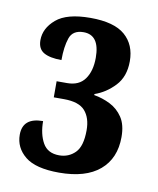

<svg xmlns="http://www.w3.org/2000/svg" viewBox="-59 -872 444 540"><g transform="rotate(10 163.0 -602.0)"><path d="M145 -380Q78 -380 48 -404.5Q18 -429 18 -466Q18 -515 76 -515Q76 -478 90 -453Q104 -428 137 -428Q164 -428 182.5 -446.5Q201 -465 201 -511Q201 -546 183.5 -566Q166 -586 123 -586H94V-632H124Q158 -632 174.5 -655Q191 -678 191 -716Q191 -781 145 -781Q114 -781 105.5 -756Q97 -731 97 -693Q64 -693 46.5 -703Q29 -713 29 -738Q29 -772 59.5 -798Q90 -824 157 -824Q225 -824 256 -797Q287 -770 287 -723Q287 -679 262 -652.5Q237 -626 205 -615V-612Q229 -608 251 -597Q273 -586 287 -565Q301 -544 301 -509Q301 -448 261 -414Q221 -380 145 -380Z"/></g></svg>

Font: Noto Serif Tamil ExtraCondensed
Style: Bold
Weight: 700
Width: 2
Designer: Indian Type Foundry, Tom Grace, and the Monotype Design Team
Foundry: Monotype Imaging Inc.
Version: Version 2.004; ttfautohint (v1.8.4.7-5d5b)